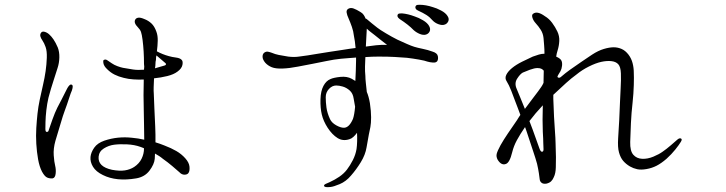

<svg xmlns="http://www.w3.org/2000/svg" viewBox="-20 -752 3040 804"><path d="M583 -130Q583 -108 573 -87.5Q563 -67 542 -53Q525 -42 503 -38.5Q481 -35 449 -41Q389 -54 393 -96Q395 -118 415 -130.5Q435 -143 458 -146Q481 -149 512 -147.5Q543 -146 568 -137Q572 -136 576 -134Q580 -132 583 -131ZM670 -490Q675 -487 675 -483Q675 -479 667 -477Q659 -475 649.5 -472Q640 -469 629 -466Q631 -476 631 -485Q631 -494 633 -501Q633 -506 633.5 -511Q634 -516 635 -520Q645 -511 655.5 -502.5Q666 -494 670 -490ZM756 -89Q740 -107 718.5 -119.5Q697 -132 668 -143Q659 -147 649.5 -150Q640 -153 631 -156Q631 -172 631 -188.5Q631 -205 630 -221Q628 -259 626.5 -297.5Q625 -336 624 -360Q623 -370 623.5 -387.5Q624 -405 625 -424Q654 -427 680.5 -433.5Q707 -440 723 -452Q741 -465 744 -480.5Q747 -496 740 -502Q733 -509 717 -511Q701 -513 687 -517Q661 -524 637 -537Q640 -560 640.5 -581.5Q641 -603 635 -619Q627 -642 614 -654Q601 -666 585 -672Q569 -679 560 -678Q551 -677 547 -671Q538 -657 558 -637Q567 -628 570.5 -618Q574 -608 577 -585Q583 -538 583 -484Q585 -474 583 -460Q557 -458 537 -461Q517 -464 495 -468Q485 -470 471.5 -475Q458 -480 448 -487Q437 -494 429.5 -499.5Q422 -505 415 -501Q411 -500 413 -487.5Q415 -475 429 -462Q443 -448 460 -439.5Q477 -431 498 -426Q517 -421 539 -419.5Q561 -418 582 -419Q582 -403 581.5 -386Q581 -369 581 -354Q581 -320 582 -291Q583 -262 583 -237Q583 -221 583.5 -203Q584 -185 584 -167Q571 -170 558.5 -172Q546 -174 534 -175Q473 -182 417 -163Q388 -153 374.5 -133.5Q361 -114 359 -95Q357 -74 369.5 -53.5Q382 -33 411 -19Q467 9 550 -5Q586 -11 606 -37.5Q626 -64 628 -87Q628 -92 628.5 -97Q629 -102 629 -109Q638 -104 646.5 -98.5Q655 -93 662 -87Q682 -73 701.5 -56.5Q721 -40 731 -31Q741 -20 753.5 -20.5Q766 -21 770 -29Q775 -37 773.5 -54Q772 -71 756 -89ZM281 -397Q276 -400 270.5 -394.5Q265 -389 261 -381Q246 -350 238 -335.5Q230 -321 220 -301Q210 -281 199.5 -251.5Q189 -222 184 -207Q183 -200 176.5 -199.5Q170 -199 170 -212Q170 -220 170.5 -241.5Q171 -263 174 -290Q177 -317 183 -343Q193 -381 204 -414Q215 -447 221 -467Q228 -488 228.5 -511.5Q229 -535 222 -553Q213 -574 204 -587Q195 -600 187 -607Q179 -615 168 -618.5Q157 -622 152 -615Q147 -608 149 -600Q151 -592 158 -582Q165 -572 171 -555Q177 -538 176 -510Q175 -482 171 -454Q167 -426 160 -396Q153 -366 146.5 -335Q140 -304 137 -276Q134 -248 132 -216Q130 -184 132 -150Q134 -116 139.5 -85Q145 -54 156 -33Q167 -13 177.5 -8.5Q188 -4 200 -5Q211 -7 213 -24.5Q215 -42 211 -58Q207 -73 205 -101.5Q203 -130 212 -162Q222 -194 233 -232Q244 -270 252 -291Q260 -312 268.5 -338.5Q277 -365 281 -373Q288 -394 281 -397Z M1763 -607Q1774 -610 1779 -620Q1784 -630 1777 -643Q1770 -656 1751.5 -667Q1733 -678 1717 -683Q1688 -694 1663 -696Q1659 -696 1653.5 -695.5Q1648 -695 1646 -692Q1640 -682 1654 -672Q1691 -648 1712 -626Q1723 -616 1737.5 -610Q1752 -604 1763 -607ZM1842 -649Q1852 -652 1857 -662.5Q1862 -673 1854 -685Q1846 -698 1827 -708Q1808 -718 1793 -722Q1763 -732 1737 -732Q1734 -732 1728.5 -731.5Q1723 -731 1721 -727Q1718 -722 1720.5 -716.5Q1723 -711 1730 -708Q1752 -698 1766 -689Q1780 -680 1791 -667Q1801 -656 1816.5 -650.5Q1832 -645 1842 -649ZM1791 -536Q1772 -543 1750 -547.5Q1728 -552 1715 -556Q1702 -560 1684 -568Q1666 -576 1644 -586Q1622 -597 1596 -612.5Q1570 -628 1560 -636Q1551 -643 1538 -653.5Q1525 -664 1517 -671Q1514 -674 1511 -674Q1508 -682 1503 -689.5Q1498 -697 1489 -702Q1473 -712 1460.5 -716.5Q1448 -721 1438 -715Q1430 -710 1431.5 -699.5Q1433 -689 1440 -674Q1447 -658 1453.5 -639.5Q1460 -621 1462 -602Q1464 -592 1466 -579Q1468 -566 1469 -551Q1444 -548 1414 -543Q1384 -538 1361 -535Q1336 -531 1311 -527Q1286 -523 1268 -520Q1251 -518 1231.5 -515Q1212 -512 1187 -515Q1162 -519 1147 -522Q1132 -525 1118 -531Q1110 -534 1102 -535.5Q1094 -537 1086 -531Q1079 -525 1079.5 -513.5Q1080 -502 1091 -489Q1102 -477 1118 -470.5Q1134 -464 1163 -465Q1192 -466 1227.5 -473Q1263 -480 1290 -485Q1317 -490 1347.5 -496.5Q1378 -503 1408 -506Q1422 -507 1438 -508.5Q1454 -510 1471 -511Q1471 -507 1471 -504Q1471 -501 1471 -498Q1471 -478 1470 -457Q1469 -436 1468 -413Q1464 -415 1460.5 -417.5Q1457 -420 1453 -422Q1433 -433 1405 -430Q1377 -427 1364 -421Q1346 -414 1334.5 -392.5Q1323 -371 1322 -336Q1321 -300 1327.5 -272.5Q1334 -245 1352 -217Q1371 -188 1393.5 -174Q1416 -160 1443 -169Q1451 -171 1459.5 -178.5Q1468 -186 1475 -196Q1476 -178 1475.5 -160Q1475 -142 1473 -128Q1469 -104 1457.5 -81.5Q1446 -59 1433 -42Q1420 -25 1401 -12Q1382 1 1360 11Q1352 14 1344 18Q1336 22 1337 26Q1338 34 1364 31Q1376 30 1402.5 19Q1429 8 1450 -17Q1472 -42 1491 -73Q1510 -104 1515 -135Q1520 -166 1524.5 -188.5Q1529 -211 1531 -220Q1534 -236 1534 -261Q1534 -286 1529 -320Q1524 -349 1516 -367Q1514 -386 1512 -404Q1510 -422 1510 -434Q1508 -453 1508.5 -474.5Q1509 -496 1510 -513Q1524 -514 1538 -514.5Q1552 -515 1565 -515Q1606 -515 1632 -513.5Q1658 -512 1684 -510Q1709 -507 1734.5 -502.5Q1760 -498 1770 -494Q1780 -491 1793 -490Q1806 -489 1811 -496Q1816 -504 1813.5 -517Q1811 -530 1791 -536ZM1458 -254Q1442 -217 1420 -217Q1406 -217 1387.5 -227.5Q1369 -238 1362 -253Q1350 -279 1347 -302Q1344 -325 1344 -345Q1344 -365 1357.5 -379.5Q1371 -394 1388 -394Q1400 -394 1415.5 -389.5Q1431 -385 1444.5 -373Q1458 -361 1461 -339Q1464 -322 1467 -305Q1464 -271 1458 -254ZM1512 -557Q1513 -574 1514 -595.5Q1515 -617 1516 -632Q1524 -624 1533.5 -617Q1543 -610 1549 -605Q1558 -598 1574 -585Q1590 -572 1601 -564Q1578 -565 1555 -562.5Q1532 -560 1512 -557Z M2816 -167Q2807 -159 2789 -143.5Q2771 -128 2755 -117Q2740 -106 2716 -96Q2692 -86 2669 -87Q2646 -88 2632 -104Q2618 -120 2619 -157Q2620 -194 2622 -236.5Q2624 -279 2629 -323Q2633 -360 2634 -395.5Q2635 -431 2634 -448Q2634 -468 2629 -487.5Q2624 -507 2612 -523Q2599 -540 2583 -547Q2567 -554 2550 -554Q2532 -554 2508.5 -547Q2485 -540 2459 -523Q2440 -510 2414.5 -493Q2389 -476 2367 -460Q2345 -444 2335 -435Q2327 -427 2322 -426.5Q2317 -426 2315 -429Q2313 -430 2317 -437.5Q2321 -445 2327 -454Q2332 -463 2333.5 -476.5Q2335 -490 2331 -498Q2327 -507 2309 -515Q2310 -522 2311.5 -528.5Q2313 -535 2315 -541Q2321 -560 2322 -580.5Q2323 -601 2314 -620Q2305 -639 2292 -656.5Q2279 -674 2262 -684Q2229 -708 2212 -694Q2206 -690 2209.5 -678Q2213 -666 2223 -655Q2235 -642 2244.5 -627Q2254 -612 2256 -593Q2257 -580 2258.5 -562.5Q2260 -545 2260 -527Q2248 -527 2236.5 -523.5Q2225 -520 2211 -515Q2191 -506 2166 -493.5Q2141 -481 2124 -467Q2107 -453 2100 -438.5Q2093 -424 2102 -411Q2111 -397 2121 -371.5Q2131 -346 2139 -324Q2143 -314 2148 -300.5Q2153 -287 2159 -271Q2155 -265 2151.5 -259.5Q2148 -254 2145 -249Q2125 -220 2107 -193.5Q2089 -167 2076 -144Q2063 -120 2060 -108Q2057 -96 2064 -83Q2079 -59 2097 -65Q2114 -69 2125 -115Q2131 -140 2144.5 -165Q2158 -190 2178 -219Q2179 -219 2179 -219Q2179 -219 2179 -219Q2182 -212 2184.5 -203.5Q2187 -195 2190 -187Q2203 -147 2213 -117.5Q2223 -88 2229 -66Q2234 -44 2236.5 -27Q2239 -10 2240 -1Q2241 8 2248 13.5Q2255 19 2268 17Q2281 14 2288 7Q2295 0 2299 -10Q2307 -26 2307.5 -52Q2308 -78 2308 -94Q2307 -127 2306.5 -151Q2306 -175 2304 -200Q2302 -226 2300 -263Q2298 -300 2297 -338Q2297 -342 2297 -346Q2297 -350 2297 -355Q2329 -385 2350.5 -404.5Q2372 -424 2394 -440Q2417 -459 2446 -473.5Q2475 -488 2498 -493Q2521 -498 2540 -496Q2559 -494 2569 -483Q2579 -472 2580 -444.5Q2581 -417 2579 -383Q2577 -353 2576 -319.5Q2575 -286 2573 -249Q2571 -212 2568.5 -173.5Q2566 -135 2572 -114Q2578 -92 2589.5 -78.5Q2601 -65 2618 -55Q2632 -47 2648 -43.5Q2664 -40 2687 -44Q2710 -48 2729.5 -58Q2749 -68 2771 -87Q2792 -106 2808 -126Q2824 -146 2831 -158Q2838 -169 2831.5 -172Q2825 -175 2816 -167ZM2239 -130Q2234 -143 2222.5 -176Q2211 -209 2197 -245Q2209 -261 2223 -277.5Q2237 -294 2253 -311Q2251 -246 2253 -200Q2255 -169 2255 -153Q2255 -137 2256 -127Q2256 -117 2250 -116.5Q2244 -116 2239 -130ZM2256 -405Q2252 -396 2246.5 -388Q2241 -380 2233 -369Q2225 -358 2209.5 -338Q2194 -318 2178 -296Q2168 -321 2159.5 -341.5Q2151 -362 2144 -379Q2133 -403 2145.5 -422.5Q2158 -442 2169 -448Q2180 -453 2199 -460Q2218 -467 2231 -467Q2242 -467 2248 -463.5Q2254 -460 2257 -456Q2257 -445 2256.5 -431.5Q2256 -418 2256 -405Z"/></svg>

Font: Hannari
Style: Regular
Weight: 400
Version: Version 1.12